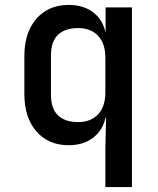

<svg xmlns="http://www.w3.org/2000/svg" viewBox="-20 -580 640 780"><path d="M408 180V23L411 -102H409Q397 -50 357.5 -20Q318 10 259 10Q177 10 128 -46Q79 -102 79 -198V-353Q79 -448 128 -504Q177 -560 259 -560Q319 -560 358.5 -530Q398 -500 409 -446V-550H516V180ZM297 -84Q349 -84 378.5 -115.5Q408 -147 408 -205V-346Q408 -403 378.5 -434.5Q349 -466 297 -466Q245 -466 216 -439Q187 -412 187 -354V-196Q187 -138 216 -111Q245 -84 297 -84Z"/></svg>

Font: Pitagon Sans Mono SemiBold
Style: Regular
Weight: 600
Monospace: yes
Designer: Travis Tran
Foundry: Pitagon
Version: Version 1.001; ttfautohint (v1.8.4.7-5d5b);gftools[0.9.26]